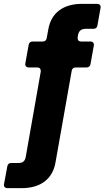

<svg xmlns="http://www.w3.org/2000/svg" viewBox="-47 -783 543 999"><path d="M-8 196Q-18 196 -23 190Q-28 184 -26 174L-9 83Q-6 65 12 65H49Q66 65 75 57.5Q84 50 87 33L165 -410V-414Q165 -432 147 -432H103Q93 -432 88 -438Q83 -444 85 -454L102 -549Q105 -567 123 -567H175Q193 -567 196 -585L204 -628Q215 -694 260.5 -728.5Q306 -763 381 -763H458Q468 -763 473 -757Q478 -751 476 -741L460 -651Q457 -633 439 -633H398Q365 -633 359 -601L357 -589V-585Q357 -567 375 -567H423Q433 -567 438 -561Q443 -555 441 -545L424 -450Q421 -432 403 -432H347Q329 -432 326 -414L242 61Q231 126 185.5 161Q140 196 64 196Z"/></svg>

Font: Open Sauce Two Black Italic
Style: Regular
Weight: 900
Italic angle: -10°
Designer: Alfredo Marco Pradil
Foundry: Creative Sauce Fz LLC
Version: Version 1.477